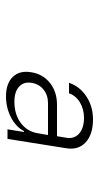

<svg xmlns="http://www.w3.org/2000/svg" viewBox="135 -915 330 640"><g transform="rotate(90 300.0 -595.0)"><path d="M301 -450Q258 -450 236 -473Q214 -496 221 -535Q227 -573 256.5 -596.5Q286 -620 329 -620H434L439 -650Q444 -677 425.5 -693.5Q407 -710 373 -710Q344 -710 321.5 -696.5Q299 -683 291 -660H256Q268 -696 301.5 -718Q335 -740 378 -740Q428 -740 454.5 -715.5Q481 -691 474 -650L443 -455H411L420 -510H417Q403 -483 371 -466.5Q339 -450 301 -450ZM319 -478Q361 -478 389.5 -499Q418 -520 424 -555L430 -590H324Q297 -590 278.5 -575Q260 -560 256 -535Q252 -509 269 -493.5Q286 -478 319 -478Z"/></g></svg>

Font: JetBrains Mono NL Thin
Style: Italic
Weight: 100
Italic angle: -9°
Monospace: yes
Designer: Philipp Nurullin, Konstantin Bulenkov
Foundry: JetBrains
Version: Version 2.305; ttfautohint (v1.8.4.7-5d5b)